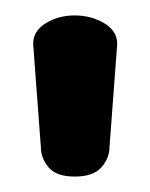

<svg xmlns="http://www.w3.org/2000/svg" viewBox="-20 -788 195 249"><path d="M77 -559Q53 -559 43 -571Q33 -583 33 -597L23 -731Q23 -748 39.5 -758Q56 -768 77 -768Q98 -768 115 -758Q132 -748 132 -731L122 -597Q122 -583 111.5 -571Q101 -559 77 -559Z"/></svg>

Font: Dosis ExtraBold
Style: Regular
Weight: 800
Designer: EdgarTolentino, PabloImpallari, IginoMarini
Foundry: EdgarTolentino, PabloImpallari, IginoMarini
Version: Version 3.001; ttfautohint (v1.8.2)